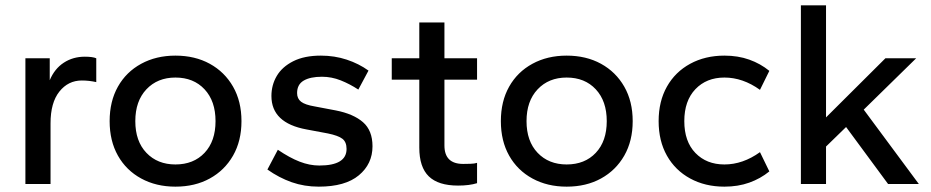

<svg xmlns="http://www.w3.org/2000/svg" viewBox="-20 -688 3480 718"><path d="M75 0V-470H166V-388Q184 -431 218.5 -453.5Q253 -476 297 -476Q327 -476 340 -470V-381Q326 -384 313 -385.5Q300 -387 286 -387Q235 -387 202 -345.5Q169 -304 169 -227V0Z M636 10Q564 10 508 -20.5Q452 -51 421 -106Q390 -161 390 -235Q390 -309 421 -364Q452 -419 508 -449.5Q564 -480 636 -480Q709 -480 764.5 -449.5Q820 -419 851.5 -364Q883 -309 883 -235Q883 -161 851.5 -106Q820 -51 764.5 -20.5Q709 10 636 10ZM636 -73Q704 -73 745 -116.5Q786 -160 786 -235Q786 -310 745 -354Q704 -398 636 -398Q569 -398 527.5 -354Q486 -310 486 -235Q486 -160 527.5 -116.5Q569 -73 636 -73Z M1172 10Q1118 10 1071 -6.5Q1024 -23 980 -54L1019 -128Q1063 -98 1100.5 -83.5Q1138 -69 1174 -69Q1276 -69 1276 -131Q1276 -157 1260.5 -169Q1245 -181 1206 -189L1126 -204Q995 -228 995 -329Q995 -370 1015 -404Q1035 -438 1076.5 -459Q1118 -480 1180 -480Q1231 -480 1276.5 -465Q1322 -450 1358 -424L1320 -353Q1288 -374 1254 -387.5Q1220 -401 1184 -401Q1140 -401 1115.5 -386.5Q1091 -372 1091 -340Q1091 -319 1106 -307.5Q1121 -296 1157 -290L1236 -275Q1302 -262 1337.5 -231Q1373 -200 1373 -141Q1373 -75 1322 -32.5Q1271 10 1172 10Z M1693 6Q1619 6 1583.5 -28.5Q1548 -63 1548 -136V-390H1445V-470H1548V-604H1642V-470H1764V-390H1642V-144Q1642 -75 1712 -75Q1724 -75 1739.5 -75.5Q1755 -76 1764 -79V-3Q1735 6 1693 6Z M2099 10Q2027 10 1971 -20.5Q1915 -51 1884 -106Q1853 -161 1853 -235Q1853 -309 1884 -364Q1915 -419 1971 -449.5Q2027 -480 2099 -480Q2172 -480 2227.5 -449.5Q2283 -419 2314.5 -364Q2346 -309 2346 -235Q2346 -161 2314.5 -106Q2283 -51 2227.5 -20.5Q2172 10 2099 10ZM2099 -73Q2167 -73 2208 -116.5Q2249 -160 2249 -235Q2249 -310 2208 -354Q2167 -398 2099 -398Q2032 -398 1990.5 -354Q1949 -310 1949 -235Q1949 -160 1990.5 -116.5Q2032 -73 2099 -73Z M2689 10Q2617 10 2561 -20.5Q2505 -51 2474 -106Q2443 -161 2443 -235Q2443 -309 2474 -364Q2505 -419 2561 -449.5Q2617 -480 2689 -480Q2740 -480 2782 -465Q2824 -450 2857 -423L2822 -352Q2758 -398 2689 -398Q2622 -398 2580.5 -354.5Q2539 -311 2539 -235Q2539 -159 2580.5 -116Q2622 -73 2689 -73Q2758 -73 2822 -119L2857 -47Q2824 -20 2782 -5Q2740 10 2689 10Z M2975 0V-668H3069V-249L3291 -470H3406L3210 -278L3416 0H3301L3144 -213L3069 -140V0Z"/></svg>

Font: Gantari Medium
Style: Regular
Weight: 500
Designer: Anugrah Pasau
Foundry: Lafontype
Version: Version 1.000; ttfautohint (v1.8.4.7-5d5b)